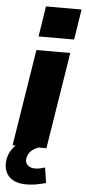

<svg xmlns="http://www.w3.org/2000/svg" viewBox="-74 -774 449 1006"><g transform="rotate(5 150.5 -271.0)"><path d="M0 0ZM15 0 96 -508H274L193 0ZM101 -580 126 -740H313L288 -580ZM105 198Q48 198 18 171.5Q-12 145 -12 99Q-12 49 22 9.5Q56 -30 108 -48L151 0Q119 12 105.5 31.5Q92 51 92 70Q92 88 106 99.5Q120 111 141 111Q155 111 167.5 108.5Q180 106 195 101L207 182Q175 190 153 194Q131 198 105 198Z"/></g></svg>

Font: Winston ExtraBold
Style: Italic
Weight: 800
Italic angle: -9°
Designer: Original fonts by Vernon Adams / Changes by Cristiano Sobral
Foundry: Original fonts by Vernon Adams / Changes by Cristiano Sobral
Version: Version 2.503;July 17, 2020;FontCreator 13.0.0.2655 64-bit